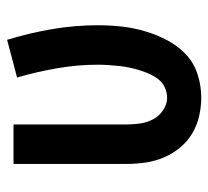

<svg xmlns="http://www.w3.org/2000/svg" viewBox="-43 -535 586 540"><g transform="rotate(-90 250.0 -265.0)"><path d="M246 8Q219 8 193 2Q167 -4 144.5 -17.5Q122 -31 105 -51.5Q88 -72 77.5 -96.5Q67 -121 63 -147.5Q59 -174 59 -200V-520H170V-200Q170 -181 173 -162Q176 -143 185 -126.5Q194 -110 210.5 -99Q227 -88 245 -88Q260 -88 274 -94.5Q288 -101 297 -112.5Q306 -124 312 -137.5Q318 -151 322.5 -165.5Q327 -180 330 -194.5Q333 -209 334.5 -223.5Q336 -238 337 -253Q338 -268 338 -283Q338 -340 328 -397.5Q318 -455 302 -510L408 -538Q427 -476 438 -412Q449 -348 449 -283Q449 -250 445.5 -217Q442 -184 432.5 -151.5Q423 -119 407.5 -89Q392 -59 368 -36Q344 -13 311.5 -2.5Q279 8 246 8Z"/></g></svg>

Font: Iosevka SS08 Regular
Style: Bold
Weight: 700
Monospace: yes
Designer: Belleve Invis
Foundry: Belleve Invis
Version: Version 16.3.4; ttfautohint (v1.8.4)